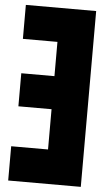

<svg xmlns="http://www.w3.org/2000/svg" viewBox="-58 -897 529 935"><g transform="rotate(5 206.0 -429.5)"><path d="M373.5 -859.4V0H18.6V-167.5H198.7V-364.3H36.6V-525.9H198.7V-693.4H29.8V-859.4Z"/></g></svg>

Font: Anton
Style: Regular
Weight: 400
Designer: Vernon Adams, Tural Alisoy
Foundry: Vernon Adams
Version: Version 2.300